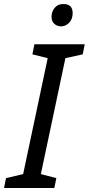

<svg xmlns="http://www.w3.org/2000/svg" viewBox="-40 -934 441 954"><path d="M-20 0 -10 -49 75 -69 197 -645 121 -664 131 -714H381L371 -664L285 -645L163 -69L240 -49L230 0ZM264 -803Q244 -803 230 -815.5Q216 -828 216 -850Q216 -876 231.5 -895Q247 -914 275 -914Q321 -914 321 -869Q321 -838 303 -820.5Q285 -803 264 -803Z"/></svg>

Font: Noto Sans IKEA
Style: Italic
Weight: 400
Italic angle: -12°
Designer: Monotype Design Team
Foundry: Monotype Imaging Inc.
Version: Version 2.001